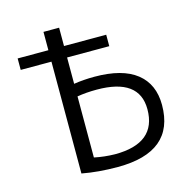

<svg xmlns="http://www.w3.org/2000/svg" viewBox="-108 -834 931 949"><g transform="rotate(-15 357.5 -360.0)"><path d="M277.3 -378.9V-66.4Q327.1 -55.7 382.8 -54.7Q594.7 -54.7 594.7 -228.5Q594.7 -386.7 377 -386.7Q323.2 -386.7 277.3 -378.9ZM277.3 -443.4Q327.1 -451.2 382.8 -451.2Q525.4 -451.2 597.7 -394Q669.9 -336.9 669.9 -230.5Q669.9 9.8 379.9 9.8Q280.3 9.8 197.3 -5.9V-578.1H40V-636.7H197.3V-730.5H277.3V-636.7H493.2V-578.1H277.3Z"/></g></svg>

Font: Mgen+ 1c regular
Style: Regular
Weight: 400
Designer: [Source Han Sans]
Ryoko NISHIZUKA  (kana & ideographs); Paul D. Hunt (Latin, Greek & Cyrillic); Wenlong ZHANG  (bopomofo
Version: Version 1.059.20150602